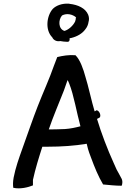

<svg xmlns="http://www.w3.org/2000/svg" viewBox="-20 -1008 735 1043"><path d="M52 12C90 21 135 9 159 -1V-31C172 -91 191 -152 210 -211H240C313 -211 386 -216 451 -227L458 -199C461 -187 467 -172 474 -153C495 -96 514 -50 540 -6C573 -3 606 1 641 1C645 -8 648 -27 638 -42L630 -57C617 -79 609 -95 597 -124C565 -194 530 -285 507 -362C514 -365 516 -367 522 -370C531 -382 518 -409 504 -409L498 -405C497 -405 495 -404 494 -403C478 -455 459 -545 444 -591C433 -632 415 -684 390 -708C354 -711 320 -705 291 -698C286 -685 280 -669 273 -651C250 -584 211 -498 185 -431C159 -365 127 -271 102 -202C82 -146 65 -99 54 -43C50 -20 50 -5 52 12ZM245 -305C270 -378 300 -447 327 -516C333 -532 341 -557 347 -573C350 -568 353 -562 356 -554C381 -492 397 -394 417 -322C390 -315 363 -309 333 -307C305 -306 279 -305 257 -305ZM264 -805C271 -788 292 -781 307 -785C319 -783 331 -781 343 -781H348C354 -781 358 -786 358 -792C359 -795 359 -799 357 -800C361 -801 364 -801 368 -802C400 -810 427 -826 443 -848C453 -860 459 -874 461 -889C465 -902 464 -915 459 -928C444 -964 403 -982 359 -987C356 -988 354 -988 351 -988C317 -990 285 -978 267 -960C233 -922 224 -845 264 -805ZM317 -924C343 -938 375 -930 394 -913L392 -912C392 -906 391 -899 388 -891C377 -868 352 -846 330 -840C296 -851 296 -900 317 -924Z"/></svg>

Font: Hussar Pisanka
Style: Regular
Weight: 400
Designer: Robert Jablonski
Foundry: Cannot Into Space Fonts
Version: Version 1.070